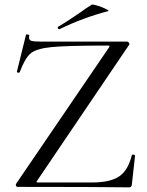

<svg xmlns="http://www.w3.org/2000/svg" viewBox="-20 -804 631 826"><path d="M55 0Q51 0 49 -4.5Q47 -9 49 -13L449 -600Q452 -605 451 -606.5Q450 -608 444 -608Q269 -608 202.5 -601.5Q136 -595 111.5 -574Q87 -553 65 -494Q64 -491 59 -491Q56 -491 54 -493Q52 -495 53 -497L92 -655Q92 -656 95 -656Q99 -656 103 -654.5Q107 -653 106 -651Q105 -648 105 -642Q105 -631 116 -628Q127 -625 160 -625H527Q531 -625 534.5 -620Q538 -615 536 -612L140 -27Q136 -22 137 -20.5Q138 -19 144 -19H376Q454 -19 492.5 -45Q531 -71 547 -136Q547 -139 552 -139Q555 -139 558 -137.5Q561 -136 561 -134L547 -8Q547 -5 544 -1.5Q541 2 537 2Q389 0 55 0ZM235 -678Q231 -678 229 -682.5Q227 -687 230 -689Q270 -712 329 -753Q337 -759 348.5 -767Q360 -775 375 -784Q379 -786 400 -779.5Q421 -773 436.5 -765Q452 -757 445 -756Q338 -728 237 -679Z"/></svg>

Font: Cormorant Upright
Style: Regular
Weight: 400
Designer: Christian Thalmann (Catharsis Fonts)
Foundry: Catharsis Fonts
Version: Version 3.302